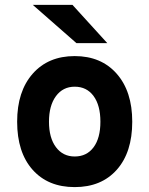

<svg xmlns="http://www.w3.org/2000/svg" viewBox="-20 -752 610 784"><path d="M114 -732H276L418 -576H292ZM50 -255Q50 -379 113.5 -451Q177 -523 285 -523Q393 -523 456.5 -451Q520 -379 520 -255Q520 -130 457 -59Q394 12 285 12Q176 12 113 -59Q50 -130 50 -255ZM285 -113Q334 -113 362 -150.5Q390 -188 390 -255Q390 -322 362 -360Q334 -398 285 -398Q237 -398 208.5 -359.5Q180 -321 180 -255Q180 -189 208.5 -151Q237 -113 285 -113Z"/></svg>

Font: OVRPSS Recut ExtraBold
Style: Regular
Weight: 800
Designer: Giant Group
Foundry: Giant Group
Version: Version 1.001;hotconv 1.0.109;makeotfexe 2.5.65596